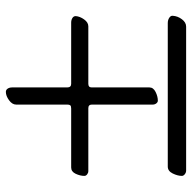

<svg xmlns="http://www.w3.org/2000/svg" viewBox="-20 -650 639 638"><g transform="rotate(-90 299.0 -330.5)"><path d="M271 -142V-344Q271 -356 259 -356H50Q44 -356 39 -360Q34 -364 34 -369Q34 -383 41 -398Q48 -413 62 -413H258Q266 -413 268.5 -416Q271 -419 271 -426V-596Q271 -609 285.5 -619.5Q300 -630 313 -630Q320 -630 324 -624Q328 -618 328 -609V-426Q328 -413 340 -413H543Q552 -413 558.5 -409Q565 -405 565 -398Q564 -384 554 -370Q544 -356 531 -356H340Q328 -356 328 -345V-153Q328 -140 313 -132.5Q298 -125 284 -125Q279 -125 275 -130Q271 -135 271 -142ZM34 -45Q34 -59 42 -75.5Q50 -92 65 -92H542Q552 -92 559.5 -87Q567 -82 566 -75Q565 -59 554.5 -45Q544 -31 530 -31H52Q45 -31 39.5 -35.5Q34 -40 34 -45Z"/></g></svg>

Font: EB Garamond
Style: Bold Italic
Weight: 700
Italic angle: -17.2°
Designer: Georg Duffner and Octavio Pardo
Foundry: Georg Duffner
Version: Version 1.000